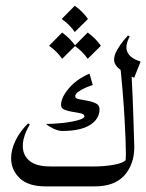

<svg xmlns="http://www.w3.org/2000/svg" viewBox="-20 -662 520 682"><path d="M333.5 -273.9Q333.5 -239.3 299.6 -218Q265.6 -196.8 201.2 -196.8Q187.5 -196.8 169.9 -205.1Q152.3 -213.4 143.6 -221.7Q169.4 -221.7 201.4 -225.1Q233.4 -228.5 256.6 -234.9Q279.8 -241.2 279.8 -249Q279.8 -256.3 267.3 -259.3Q254.9 -262.2 238.3 -264.6Q221.7 -267.1 209.2 -272.2Q196.8 -277.3 196.8 -289.1Q196.8 -315.4 224.4 -348.1Q252 -380.9 297.9 -400.4L309.6 -359.9Q300.3 -357.4 285.4 -351.1Q270.5 -344.7 258.8 -336.4Q247.1 -328.1 247.1 -319.8Q247.1 -312.5 260 -309.8Q272.9 -307.1 290 -304.2Q307.1 -301.3 320.3 -294.9Q333.5 -288.6 333.5 -273.9ZM293 0H141.1Q80.6 0 50 -29.1Q19.5 -58.1 19.5 -100.6Q19.5 -129.4 34.4 -161.4Q49.3 -193.4 79.6 -223.6L85.9 -219.7Q61 -178.2 61 -143.1Q61 -110.4 85 -90.6Q108.9 -70.8 158.2 -70.8H293Q301.8 -70.8 305.7 -60.1Q309.6 -49.3 309.6 -37.6Q309.6 -24.9 306.2 -12.5Q302.7 0 293 0ZM404.8 -450.2 446.3 -418.5Q452.1 -304.7 453.9 -241Q455.6 -177.2 457 -139.6Q457 -78.6 422.1 -39.3Q387.2 0 316.9 0Q296.9 0 296.9 -35.6Q296.9 -70.8 316.9 -70.8Q350.1 -70.8 384.5 -76.7Q418.9 -82.5 431.6 -97.7L424.3 -81.1Q425.3 -85.4 426.3 -93.5Q427.2 -101.6 427.2 -113.3Q427.2 -157.7 422.1 -246.8Q417 -335.9 404.8 -450.2ZM434.6 -536.1 440.9 -532.7Q404.8 -466.3 479.5 -443.4L456.5 -385.7Q429.7 -397.9 407.5 -414.3Q385.3 -430.7 385.3 -449.7Q385.3 -465.8 395.8 -484.1Q406.2 -502.4 418.2 -517.1Q430.2 -531.7 434.6 -536.1ZM316.9 0H282.7Q258.8 0 258.8 -35.6Q258.8 -70.8 282.7 -70.8H316.9Q341.3 -70.8 341.3 -35.6Q341.3 0 316.9 0ZM245.6 -641.6Q273.4 -621.6 292.5 -594.7L245.6 -548.3Q228 -574.2 199.2 -594.7ZM200.7 -546.4Q228.5 -526.4 247.6 -499.5L200.7 -453.1Q183.1 -479 154.3 -499.5ZM291.5 -546.4Q319.3 -526.4 338.4 -499.5L291.5 -453.1Q273.9 -479 245.1 -499.5Z"/></svg>

Font: Lateef Light
Style: Regular
Weight: 300
Designer: SIL International
Foundry: SIL International
Version: Version 4.200